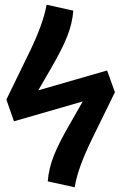

<svg xmlns="http://www.w3.org/2000/svg" viewBox="-20 -777 513 812"><path d="M433 -479 466 -387 371 -193Q308 -65 296 15L182 -10Q186 -64 208 -119.5Q230 -175 278 -257L330 -348L39 -264L7 -356L101 -549Q163 -675 177 -757L290 -732Q286 -678 264 -622.5Q242 -567 194 -485L142 -395Z"/></svg>

Font: FiraGO Medium
Style: Regular
Weight: 500
Designer: bBox Type
Foundry: bBox Type GmbH
Version: Version 1.001;PS 001.001;hotconv 1.0.88;makeotf.lib2.5.64775